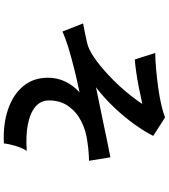

<svg xmlns="http://www.w3.org/2000/svg" viewBox="43 -901 914 1040"><g transform="rotate(90 500.0 -381.0)"><path d="M757 55Q653 60 572.5 32.5Q492 5 446.5 -50Q401 -105 401 -184Q401 -235 422 -278Q443 -321 480 -355Q413 -341 349 -325Q285 -309 233.5 -293Q182 -277 151 -262L107 -374Q119 -376 143 -381Q167 -386 209 -395Q247 -403 293 -435Q339 -467 386.5 -511.5Q434 -556 475 -604.5Q516 -653 543 -695Q504 -686 458.5 -677Q413 -668 371.5 -662Q330 -656 302 -654L267 -765Q304 -765 354 -769.5Q404 -774 455 -781Q506 -788 549 -798Q592 -808 616 -818L716 -754Q695 -711 656 -656Q617 -601 565.5 -546Q514 -491 453 -444Q532 -460 608.5 -476Q685 -492 744.5 -504.5Q804 -517 832 -522L851 -406Q832 -406 805 -404Q778 -402 746 -397Q688 -390 637.5 -364.5Q587 -339 555.5 -295Q524 -251 524 -189Q524 -144 559 -115Q594 -86 656 -74.5Q718 -63 797 -69Q781 -44 770 -7Q759 30 757 55Z"/></g></svg>

Font: Zen Kaku Gothic New
Style: Bold
Weight: 700
Designer: Yoshimichi Ohira
Foundry: Positype
Version: Version 1.002